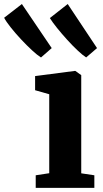

<svg xmlns="http://www.w3.org/2000/svg" viewBox="-135 -910 500 930"><path d="M38 0V-61L103.5 -71V-453.5L35 -473V-541.5L227 -566.5H230L258.5 -546V-70.5L322 -61V0ZM63 -632Q46 -642.5 20 -666.5Q-6 -690.5 -33.5 -720Q-61 -749.5 -83.2 -777.5Q-105.5 -805.5 -115 -824L-29 -890.5L115.5 -677L64 -632ZM282 -632Q265.5 -642.5 240.8 -665.8Q216 -689 189.8 -718Q163.5 -747 141 -775Q118.5 -803 106.5 -822.5L193 -890.5L335 -677L282.5 -632Z"/></svg>

Font: Merriweather 24pt ExtraBold
Style: Regular
Weight: 800
Version: Version 2.100